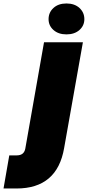

<svg xmlns="http://www.w3.org/2000/svg" viewBox="-151 -805 501 1095"><path d="M100.1 -564H321.8L214.8 39.1Q175.3 270 -57.1 270H-130.9L-98.1 81.1H-55.2Q-14.2 81.1 -6.8 43ZM126 -695.8Q126 -733.9 153.8 -759.5Q181.6 -785.2 228 -785.2Q274.4 -785.2 302.2 -759.5Q330.1 -733.9 330.1 -695.8Q330.1 -658.7 302 -633.8Q273.9 -608.9 228 -608.9Q182.1 -608.9 154.1 -633.8Q126 -658.7 126 -695.8Z"/></svg>

Font: SVN-Poppins Black
Style: Italic
Weight: 900
Italic angle: -10°
Designer: Ninad Kale (Devanagari), Jonny Pinhorn (Latin)
Foundry: Indian Type Foundry
Version: Version 3.002 2017